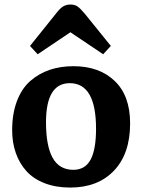

<svg xmlns="http://www.w3.org/2000/svg" viewBox="-20 -822 634 856"><path d="M147.9 -580.1 113.8 -617.2 234.9 -768.1Q250.5 -787.6 263.9 -794.7Q277.3 -801.8 293.9 -801.8Q313.5 -801.8 325.9 -793Q338.4 -784.2 358.9 -759.8L474.1 -617.2L439.9 -580.1L293.9 -678.2ZM293 14.2Q228.5 14.2 178.5 -5.4Q128.4 -24.9 97.4 -59.6Q66.4 -94.2 50.3 -140.4Q34.2 -186.5 34.2 -241.2Q34.2 -314.9 55.4 -371.1Q76.7 -427.2 114.7 -460.7Q152.8 -494.1 201.2 -510.5Q249.5 -526.9 307.1 -526.9Q422.4 -526.9 491.2 -461.2Q560.1 -395.5 560.1 -272Q560.1 -136.7 488.3 -61.3Q416.5 14.2 293 14.2ZM307.1 -64.9Q359.4 -64.9 383.8 -110.1Q408.2 -155.3 408.2 -248Q408.2 -451.2 291 -451.2Q185.1 -451.2 185.1 -276.9Q185.1 -171.4 214.8 -118.2Q244.6 -64.9 307.1 -64.9Z"/></svg>

Font: Literata Book
Style: Bold
Weight: 700
Designer: Latin by Veronika Burian and Jose Scaglione. Greek by Irene Vlachou. Cyrillic by Vera Evstafieva
Foundry: TypeTogether
Version: Version 2.003;PS 002.003;hotconv 1.0.88;makeotf.lib2.5.64775